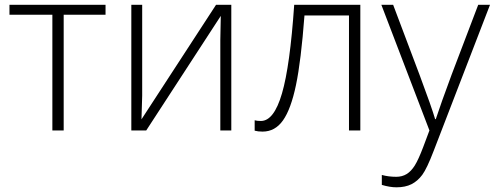

<svg xmlns="http://www.w3.org/2000/svg" viewBox="-20 -551 2090 811"><path d="M20 -488.8V-530.8H425.8V-488.8H249V0H201.2V-488.8Z M534.7 0V-530.8H580.6V-147L577.6 -46.9L892.6 -530.8H957V0H910.6V-381.3L912.6 -483.9L597.7 0Z M1055.7 1V-43Q1064.9 -40 1082 -40Q1137.2 -40 1171.1 -156.5Q1205.1 -272.9 1222.7 -530.8H1502V0H1454.1V-485.8H1266.1Q1251.5 -293 1230.2 -191.7Q1209 -90.3 1175.5 -42.7Q1142.1 4.9 1088.9 4.9Q1069.8 4.9 1055.7 1Z M1590.8 -530.8H1640.6L1752.9 -232.9Q1804.2 -95.7 1817.9 -47.9H1820.8Q1841.3 -110.8 1887.7 -235.8L2000 -530.8H2049.8L1812 85.9Q1783.2 161.1 1763.7 187.5Q1744.1 213.9 1718 227.1Q1691.9 240.2 1654.8 240.2Q1627 240.2 1592.8 230V188Q1621.1 195.8 1653.8 195.8Q1678.7 195.8 1697.8 184.1Q1716.8 172.4 1732.2 147.7Q1747.6 123 1767.8 69.6Q1788.1 16.1 1793.9 0Z"/></svg>

Font: Open Sans Light
Style: Regular
Weight: 300
Foundry: Ascender Corporation
Version: Version 1.10